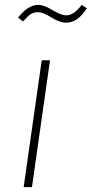

<svg xmlns="http://www.w3.org/2000/svg" viewBox="-20 -767 376 787"><path d="M252 -674Q225 -674 190.5 -695.5Q156 -717 137 -717Q118 -717 106 -709Q94 -701 74 -679L54 -695Q95 -747 137 -747Q160 -747 195.5 -725.5Q231 -704 252 -704Q282 -704 315 -747L336 -733Q298 -674 252 -674ZM185 -520 111 0H77L151 -520Z"/></svg>

Font: Fira Sans UltraLight
Style: Italic
Weight: 200
Italic angle: -8°
Designer: Carrois Corporate & Edenspiekermann AG
Foundry: Carrois Corporate GbR & Edenspiekermann AG
Version: Version 4.203;PS 004.203;hotconv 1.0.88;makeotf.lib2.5.64775